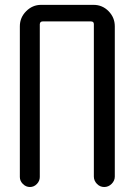

<svg xmlns="http://www.w3.org/2000/svg" viewBox="-20 -750 540 770"><path d="M59.6 -40V-644.5Q59.6 -679.7 85 -705.1Q110.4 -730.5 144.5 -730.5H355.5Q390.6 -730.5 415.5 -705.1Q440.4 -679.7 440.4 -644.5V-42Q440.4 -25.4 427.7 -12.7Q415 0 397.9 0Q380.9 0 368.7 -12.7Q356.4 -25.4 356.4 -42V-653.3Q356.4 -664.1 344.7 -664.1H151.4Q140.6 -664.1 139.6 -653.3V-40Q139.6 -24.4 127.9 -12.2Q116.2 0 100.1 0Q84 0 71.8 -12.2Q59.6 -24.4 59.6 -40Z"/></svg>

Font: Rounded-X Mgen+ 1mn regular
Style: Regular
Weight: 400
Designer: [Source Han Sans]
Ryoko NISHIZUKA  (kana & ideographs); Paul D. Hunt (Latin, Greek & Cyrillic); Wenlong ZHANG  (bopomofo
Version: Version 1.059.20150602